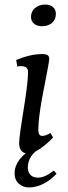

<svg xmlns="http://www.w3.org/2000/svg" viewBox="-20 -663 300 842"><path d="M44 97Q44 65 66.5 35.5Q89 6 131 -14H160Q133 -1 117.5 21.5Q102 44 102 71Q102 91 113 103.5Q124 116 147 116Q177 116 216 85L228 99Q201 128 169.5 143.5Q138 159 107 159Q81 159 62.5 142.5Q44 126 44 97ZM64 -36Q64 -53 70 -93.5Q76 -134 78 -147L90 -223Q103 -310 103 -347Q103 -373 72 -373Q64 -373 56 -371L51 -400Q114 -426 165 -426Q180 -426 188 -421.5Q196 -417 196 -404Q196 -396 184 -334Q165 -235 164 -230Q148 -139 148 -94Q148 -67 165 -67Q181 -67 201 -80L213 -60Q181 -27 152.5 -8.5Q124 10 102 10Q84 10 74 -1.5Q64 -13 64 -36ZM116 -589Q116 -613 134 -628Q152 -643 178 -643Q200 -643 212.5 -632Q225 -621 225 -602Q225 -577 208 -562.5Q191 -548 164 -548Q143 -548 129.5 -559Q116 -570 116 -589Z"/></svg>

Font: Unna
Style: Italic
Weight: 400
Italic angle: -8.05°
Designer: Jorge de Buen Unna
Foundry: Omnibus-Type
Version: Version 2.008